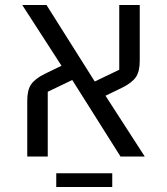

<svg xmlns="http://www.w3.org/2000/svg" viewBox="-20 -626 668 768"><path d="M89 -223Q89 -266 104.5 -288.5Q120 -311 158 -330L226 -363L69 -606H166L359 -300L457 -347V-606H539V-383Q539 -340 523.5 -317.5Q508 -295 470 -276L402 -243L559 0H462L269 -306L171 -259V0H89ZM205 67H429V122H205Z"/></svg>

Font: IBM Plex Sans Hebrew
Style: Regular
Weight: 400
Designer: Mike Abbink, Paul van der Laan, Pieter van Rosmalen, Yanek Iontef
Foundry: Bold Monday
Version: Version 1.2